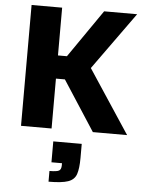

<svg xmlns="http://www.w3.org/2000/svg" viewBox="-64 -738 811 1089"><g transform="rotate(5 342.0 -193.0)"><path d="M71 0V-688H245V-416H296L484 -688H672L437 -361L675 0H480L296 -284H245V0ZM254 302V241Q296 241 308.5 233.5Q321 226 321 203V191H261V72H423V152Q423 212 412 244.5Q401 277 365 289.5Q329 302 254 302Z"/></g></svg>

Font: Saira
Style: Bold
Weight: 700
Designer: Hector Gatti with collaboration of the Omnibus-Type team
Foundry: Omnibus-Type
Version: Version 1.100; ttfautohint (v1.8.3)